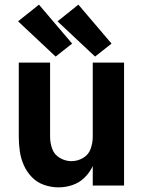

<svg xmlns="http://www.w3.org/2000/svg" viewBox="-20 -800 616 828"><path d="M232 8Q263 8 292.5 -2Q322 -12 344.5 -34Q367 -56 380 -84V0H515V-530H380V-210Q380 -184 371 -158.5Q362 -133 338.5 -119Q315 -105 288 -105Q262 -105 238 -119Q214 -133 205 -158.5Q196 -184 196 -210V-530H61V-210Q61 -179 65.5 -147.5Q70 -116 83 -87Q96 -58 118 -35.5Q140 -13 170.5 -2.5Q201 8 232 8ZM390 -556 461 -612 318 -780 228 -708ZM220 -556 291 -612 148 -780 58 -708Z"/></svg>

Font: Iosevka Sparkle Extrabold
Style: Regular
Weight: 800
Designer: Belleve Invis
Foundry: Belleve Invis
Version: Version 4.5.0; ttfautohint (v1.8.3)